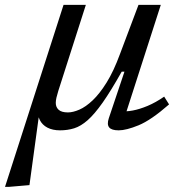

<svg xmlns="http://www.w3.org/2000/svg" viewBox="-61 -510 741 766"><path d="M417.5 -294 491.5 -490.5H580.5L435 -38.5L418.5 -66.5Q440.5 -64 468 -69Q495.5 -74 527.8 -87.5Q560 -101 594 -124.5L613.5 -93.5Q541.5 -30.5 492 -10.2Q442.5 10 412.5 10Q384 10 374.5 -1.8Q365 -13.5 373 -38L435.5 -224H424.5Q381.5 -147.5 348.8 -101Q316 -54.5 288.8 -30.5Q261.5 -6.5 235 1.8Q208.5 10 178.5 10Q149 10 128.2 -0.8Q107.5 -11.5 97.5 -31.8Q87.5 -52 89.5 -79L99 -83L56.5 228.5L-25 235.5H-41L192.5 -490.5H281.5L171.5 -147Q167 -132.5 164.2 -120.5Q161.5 -108.5 161.5 -99.5Q161.5 -82.5 173 -72Q184.5 -61.5 210 -61.5Q230 -61.5 255.5 -72.5Q281 -83.5 308.8 -109.8Q336.5 -136 364.5 -181Q392.5 -226 417.5 -294Z"/></svg>

Font: Newsreader 9pt
Style: Italic
Weight: 400
Italic angle: -17°
Designer: Hugues Gentile
Foundry: Production Type
Version: Version 1.003